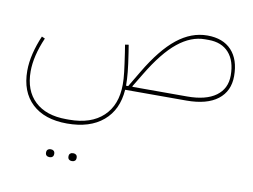

<svg xmlns="http://www.w3.org/2000/svg" viewBox="-85 -499 1402 1063"><g transform="rotate(10 616.5 32.5)"><path d="M317 240Q190 240 120 174Q50 108 50 -10Q50 -57 62.5 -108Q75 -159 97 -210L115 -202Q69 -96 69 -10Q69 98 132 157.5Q195 217 309 217H325Q448 217 516 153Q584 89 584 -26Q584 -42 583 -58.5Q582 -75 579.5 -96Q577 -117 573.5 -142.5Q570 -168 565 -202L558 -246L578 -249L585 -205Q590 -172 593.5 -146Q597 -120 599 -99Q601 -78 602 -60Q603 -42 603 -26V-23H615L668 -112Q748 -247 828.5 -311Q909 -375 999 -375Q1087 -375 1135 -323.5Q1183 -272 1183 -179Q1183 -94 1122 -47Q1061 0 946 0H602Q594 114 519.5 177Q445 240 317 240ZM946 -23Q1052 -23 1108 -64Q1164 -105 1164 -179Q1164 -261 1123.5 -306.5Q1083 -352 1009 -352H989Q911 -352 836.5 -292Q762 -232 684 -102L638 -26L640 -23ZM378 440Q369 440 363 434.5Q357 429 357 418Q357 407 363 401.5Q369 396 378 396H382Q391 396 397 401.5Q403 407 403 418Q403 429 397 434.5Q391 440 382 440ZM252 440Q243 440 237 434.5Q231 429 231 418Q231 407 237 401.5Q243 396 252 396H256Q265 396 271 401.5Q277 407 277 418Q277 429 271 434.5Q265 440 256 440Z"/></g></svg>

Font: IBM Plex Sans Arabic Thin
Style: Regular
Weight: 100
Designer: Mike Abbink, Paul van der Laan, Pieter van Rosmalen, Wael Morcos, Khajak Apelian
Foundry: Bold Monday
Version: Version 1.101